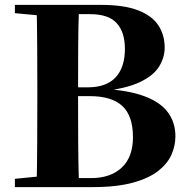

<svg xmlns="http://www.w3.org/2000/svg" viewBox="-20 -767 767 787"><path d="M41 0V-34L202 -50H218V0ZM130 0Q132 -89 132.5 -180.5Q133 -272 133 -364V-400Q133 -487 132.5 -573.5Q132 -660 130 -747H304Q301 -662 300.5 -575Q300 -488 300 -398V-376Q300 -276 300.5 -183Q301 -90 304 0ZM218 0V-37H353Q433 -37 479 -80Q525 -123 525 -205Q525 -292 481.5 -332.5Q438 -373 347 -373H218V-409H339Q416 -409 454 -450Q492 -491 492 -567Q492 -635 458.5 -672Q425 -709 349 -709H218V-747H393Q489 -747 546.5 -724.5Q604 -702 629.5 -662.5Q655 -623 655 -572Q655 -531 632 -494Q609 -457 553.5 -430.5Q498 -404 399 -393L401 -403Q508 -397 573.5 -372Q639 -347 669 -305.5Q699 -264 699 -208Q699 -171 683.5 -134.5Q668 -98 630 -67.5Q592 -37 525.5 -18.5Q459 0 358 0ZM41 -713V-747H218V-698H202Z"/></svg>

Font: Noto Serif JP Black
Style: Regular
Weight: 900
Designer: Ryoko NISHIZUKA 西塚涼子 (kana & ideographs); Frank Grießhammer (Latin, Greek & Cyrillic); Wenlong ZHANG 张文龙 (bopomofo); San
Foundry: Adobe
Version: Version 2.003-H1;hotconv 1.1.1;makeotfexe 2.6.0